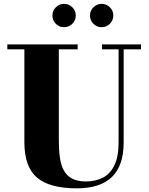

<svg xmlns="http://www.w3.org/2000/svg" viewBox="-20 -986 790 1020"><path d="M729 -750V-724H637V-230Q637 -106.5 574.8 -46Q512.5 14.5 388.5 14.5Q242.5 14.5 176 -43Q109.5 -100.5 109.5 -230V-724H19V-750H392.5V-724H292.5V-240Q292.5 -190.5 298 -150.2Q303.5 -110 318.8 -81.5Q334 -53 362.5 -37.5Q391 -22 437 -22Q486 -22 525.2 -41.5Q564.5 -61 587.2 -106.8Q610 -152.5 610 -230V-724H522V-750ZM520 -841.5Q494.5 -841.5 476.2 -859.8Q458 -878 458 -903.5Q458 -929 476.2 -947.2Q494.5 -965.5 520 -965.5Q545.5 -965.5 563.8 -947.2Q582 -929 582 -903.5Q582 -878 563.8 -859.8Q545.5 -841.5 520 -841.5ZM320 -841.5Q294.5 -841.5 276.5 -859.8Q258.5 -878 258.5 -903.5Q258.5 -929 276.5 -947.2Q294.5 -965.5 320.5 -965.5Q346 -965.5 364.2 -947.2Q382.5 -929 382.5 -903.5Q382.5 -878 364.2 -859.8Q346 -841.5 320 -841.5Z"/></svg>

Font: Bodoni Moda 9pt ExtraBold
Style: Regular
Weight: 800
Designer: Owen Earl
Foundry: indestructible type
Version: Version 2.005